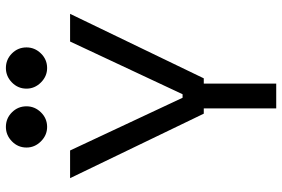

<svg xmlns="http://www.w3.org/2000/svg" viewBox="-173 -785 958 652"><g transform="rotate(-90 306.0 -459.0)"><path d="M264 0V-246H246L27 -700H121L300 -318H312L491 -700H585L366 -246H348V0ZM401 -778Q373 -778 352 -799Q331 -820 331 -848Q331 -877 352 -897.5Q373 -918 401 -918Q430 -918 450.5 -897.5Q471 -877 471 -848Q471 -820 450.5 -799Q430 -778 401 -778ZM201 -778Q173 -778 152 -799Q131 -820 131 -848Q131 -877 152 -897.5Q173 -918 201 -918Q230 -918 250.5 -897.5Q271 -877 271 -848Q271 -820 250.5 -799Q230 -778 201 -778Z"/></g></svg>

Font: Space Mono
Style: Regular
Weight: 400
Monospace: yes
Designer: Colophon Foundry + Benjamin Critton
Foundry: Colophon Foundry & Benjamin Critton
Version: Version 1.003; ttfautohint (v1.8.4.7-5d5b)